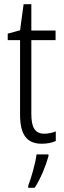

<svg xmlns="http://www.w3.org/2000/svg" viewBox="-20 -678 306 919"><path d="M192 -38C146 -38 130 -70 130 -133V-486H246V-532H130V-658H93L76 -533L17 -517V-486H76V-130C76 -35 107 10 180 10C207 10 229 5 247 -3V-49C233 -43 212 -38 192 -38ZM212 70V61H155C150 102 129 176 115 211V221H146C174 178 199 117 212 70Z"/></svg>

Font: Noto Sans Hebrew Condensed Light
Style: Regular
Weight: 300
Width: 3
Designer: Monotype Design Team
Foundry: Monotype Imaging Inc.
Version: Version 2.004